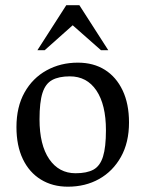

<svg xmlns="http://www.w3.org/2000/svg" viewBox="-20 -702 556 734"><path d="M239.5 11.7Q180.6 11.7 136.2 -15.7Q91.7 -43 67.3 -94Q42.9 -145 42.9 -216.1Q42.9 -293.4 73.8 -348.5Q104.7 -403.6 158.1 -433Q211.5 -462.5 277.6 -462.5Q337.2 -462.5 380.8 -435.2Q424.4 -407.8 448.8 -356.4Q473.2 -305 473.2 -233.9Q473.2 -157.4 442.4 -102.3Q411.6 -47.3 359.1 -17.8Q306.6 11.7 239.5 11.7ZM269 -39.7Q312 -39.7 337.3 -53.5Q362.5 -67.3 373.8 -103.4Q385 -139.4 385 -204Q385 -302 348.5 -356.1Q312.1 -410.1 246.9 -410.1Q205.1 -410.1 179.4 -396.1Q153.7 -382.1 142.4 -346.7Q131.1 -311.4 131.1 -246Q131.1 -148 168.1 -93.8Q205.2 -39.7 269 -39.7ZM123 -510.1 233.3 -682H283.5L393.9 -510.1H366L257.9 -605.4L150.9 -510.1Z"/></svg>

Font: Ancizar Serif Light
Style: Regular
Weight: 300
Designer: Cesar Puertas, Viviana Monsalve, Julian Moncada, Julian Prieto, Jose Castro, Felipe Aragon, Mariel Hernandez, Sara Alarc
Version: Version 8.100